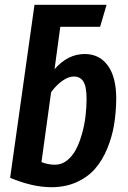

<svg xmlns="http://www.w3.org/2000/svg" viewBox="-20 -761 529 796"><path d="M331.1 -537.1Q392.1 -537.1 427 -489.3Q461.9 -441.4 461.9 -352.1Q461.4 -294.9 452.9 -243.7Q444.3 -192.4 424.3 -144.3Q404.3 -96.2 374.3 -61.5Q344.2 -26.9 297.9 -5.9Q251.5 15.1 192.9 15.1Q114.7 15.1 22 -23.9L123 -741.2H421.9L395 -649.9H230L206.1 -474.1Q261.2 -537.1 331.1 -537.1ZM208 -78.1Q235.4 -78.1 257.8 -95.7Q280.3 -113.3 294.9 -141.4Q309.6 -169.4 319.8 -205.8Q330.1 -242.2 334.5 -278.8Q338.9 -315.4 338.9 -351.1Q338.9 -401.9 325.7 -422.9Q312.5 -443.8 286.1 -443.8Q263.7 -443.8 238.3 -425.8Q212.9 -407.7 191.9 -378.9L151.9 -88.9Q180.2 -78.1 208 -78.1Z"/></svg>

Font: Fira Sans Compressed Medium
Style: Italic
Weight: 500
Width: 3
Italic angle: -8°
Designer: Carrois Corporate & Edenspiekermann AG
Foundry: Carrois Corporate GbR & Edenspiekermann AG
Version: Version 4.203;PS 004.203;hotconv 1.0.88;makeotf.lib2.5.64775